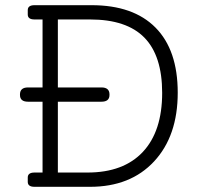

<svg xmlns="http://www.w3.org/2000/svg" viewBox="-20 -720 780 740"><path d="M333 -700Q494 -700 579.5 -613.5Q665 -527 665 -363Q665 -196 574 -98Q483 0 327 0H113Q87 0 87 -19V-36Q87 -55 113 -55H144V-328H88Q57 -328 57 -354V-356Q57 -383 88 -383H144V-645H113Q87 -645 87 -664V-681Q87 -700 113 -700ZM317 -55Q456 -55 530.5 -134.5Q605 -214 605 -362Q605 -505 536.5 -575Q468 -645 327 -645H203V-383H371Q402 -383 402 -356V-354Q402 -328 371 -328H203V-55Z"/></svg>

Font: Solway Light
Style: Regular
Weight: 300
Designer: Mariya V. Pigoulevskaya
Foundry: The Northern Block Ltd.
Version: Version 1.000;hotconv 1.0.109;makeotfexe 2.5.65596